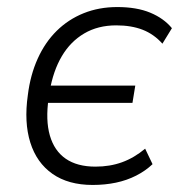

<svg xmlns="http://www.w3.org/2000/svg" viewBox="-20 -517 515 545"><path d="M243 8Q174 8 129 -23.5Q84 -55 66 -112.5Q48 -170 59 -247Q66 -304 87 -350.5Q108 -397 141 -429.5Q174 -462 217.5 -479.5Q261 -497 313 -497Q368 -497 406.5 -481Q445 -465 468 -437L441 -393Q417 -420 385 -432.5Q353 -445 310 -445Q258 -445 219 -422Q180 -399 155.5 -357.5Q131 -316 121 -258L115 -274H364L356 -225H107L118 -238Q109 -176 121.5 -132.5Q134 -89 166.5 -66.5Q199 -44 251 -44Q292 -44 326.5 -56.5Q361 -69 392 -95L413 -51Q393 -32 366.5 -18.5Q340 -5 309 1.5Q278 8 243 8Z"/></svg>

Font: Nunito Sans 10pt SemiCondensed Light
Style: Italic
Weight: 300
Width: 4
Italic angle: -9°
Designer: Vernon Adams
Foundry: Vernon Adams
Version: Version 3.101;gftools[0.9.27]